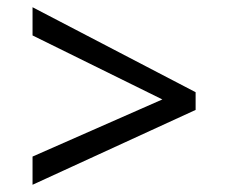

<svg xmlns="http://www.w3.org/2000/svg" viewBox="-20 -588 632 531"><path d="M70 -155 429 -313 70 -490V-568L521 -333V-284L70 -77Z"/></svg>

Font: utamil15
Style: Book
Weight: 400
Designer: Jelle Bosma - Monotype Design Team
Foundry: Monotype Imaging Inc.
Version: Version 2.003